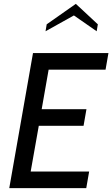

<svg xmlns="http://www.w3.org/2000/svg" viewBox="-20 -975 582 995"><path d="M427 0H28L151 -700H542L527 -614H232L196 -409H428L413 -323H181L139 -86H442ZM481 -813 363 -895 216 -813 222 -849 373 -955 487 -849Z"/></svg>

Font: Cabin
Style: Italic
Weight: 400
Designer: Pablo Impallari
Foundry: Pablo Impallari. www.impallari.com Igino Marini. www.ikern.com
Version: Version 1.005